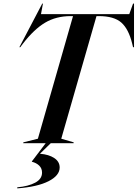

<svg xmlns="http://www.w3.org/2000/svg" viewBox="-20 -790 759 1059"><path d="M86.9 -529.8 212.9 -770H216.8L206.1 -711.9H692.9L713.9 -770H719.2V-529.8H713.9L709 -549.8Q689.5 -629.9 649.2 -665.5Q608.9 -701.2 524.9 -701.2H512.2L317.9 -24.9L386.2 -4.9V0H259.8L201.2 57.1V58.1Q249.5 62 279.3 81.8Q309.1 101.6 309.1 133.8Q309.1 178.2 247.8 209.5Q186.5 240.7 75.2 249V243.2Q136.2 237.8 174.1 217.5Q211.9 197.3 211.9 162.1Q211.9 138.7 196.3 123.5Q180.7 108.4 155.8 102.1V100.1L231.9 0H107.9L108.9 -4.9L189 -24.9L382.8 -701.2H370.1Q289.6 -701.2 228.8 -665Q168 -628.9 106.9 -549.8L91.8 -529.8Z"/></svg>

Font: Nyght Serif Medium Italic
Style: Regular
Weight: 500
Italic angle: -16°
Designer: Maksym Kobuzan
Version: Version 0.410;Glyphs 3.1.2 (3151)